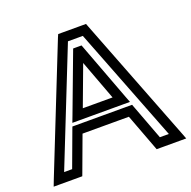

<svg xmlns="http://www.w3.org/2000/svg" viewBox="-182 -797 943 946"><g transform="rotate(-20 289.5 -324.5)"><path d="M624 -9 372 -658 366 -674H349H237H220L213 -658L-45 -9L-58 25H-22H75H92L98 9L165 -172H408L476 9L482 25H500H601H637L624 -9ZM564 -25H517L449 -206L443 -222H426H148H130L124 -206L57 -25H15L253 -624H331L564 -25ZM365 -289H209L287 -498L365 -289ZM425 -273 315 -566 309 -582H292H283H265L259 -566L149 -273L136 -239H173H402H438L425 -273Z"/></g></svg>

Font: Gamestation DisplayOutline
Style: Regular
Weight: 400
Designer: Jonas Hecksher
Foundry: Jonas Hecksher, Playtypeª, e-types AS
Version: Version 1.003